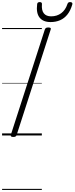

<svg xmlns="http://www.w3.org/2000/svg" viewBox="-20 -1302 716 1845"><path d="M108 14Q93 14 87 9.5Q81 5 84 -6L411 -1019Q415 -1029 422 -1033.5Q429 -1038 444 -1038Q459 -1038 465 -1033.5Q471 -1029 467 -1018L140 -5Q137 5 130 9.5Q123 14 108 14ZM466 -1090Q394 -1090 360 -1133.5Q326 -1177 337 -1262Q338 -1272 344 -1277Q350 -1282 362 -1282Q373 -1282 378.5 -1277Q384 -1272 383 -1262Q378 -1203 401 -1174Q424 -1145 471 -1145Q528 -1145 568.5 -1175.5Q609 -1206 627 -1261Q631 -1273 637 -1277.5Q643 -1282 654 -1282Q666 -1282 672 -1276Q678 -1270 675 -1260Q658 -1201 628.5 -1163.5Q599 -1126 558 -1108Q517 -1090 466 -1090ZM0 513H382V523H0ZM0 -20H382V0H0ZM0 -505H382V-500H0ZM0 -1033H382V-1023H0Z"/></svg>

Font: Playwrite IN Guides
Style: Regular
Weight: 400
Designer: Veronika Burian, José Scaglione
Foundry: TypeTogether
Version: Version 1.003